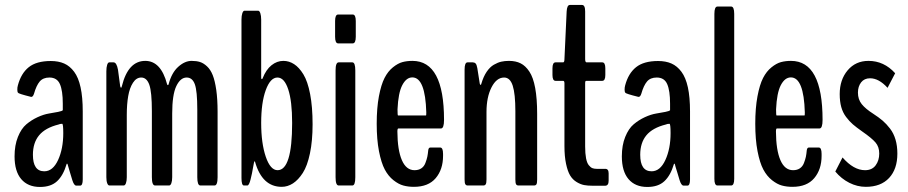

<svg xmlns="http://www.w3.org/2000/svg" viewBox="-20 -740 3624 766"><path d="M139.6 5.9Q91.3 5.9 64.7 -25.4Q38.1 -56.6 38.1 -116.2Q38.1 -160.6 51.5 -193.8Q64.9 -227.1 85.2 -244.1Q105.5 -261.2 129.9 -272.5Q154.3 -283.7 175.3 -287.1Q196.3 -290.5 212.2 -293.7Q228 -296.9 230.5 -300.3V-326.2Q230.5 -378.4 219 -404.5Q207.5 -430.7 177.2 -430.7Q151.9 -430.7 138.4 -414.8Q125 -398.9 115.7 -366.2Q111.3 -352.5 104 -353.5Q52.7 -366.2 52.2 -370.1Q49.3 -371.6 49.1 -381.3Q48.8 -391.1 51.3 -399.4Q64 -447.3 94.7 -471.9Q125.5 -496.6 182.6 -496.6Q213.4 -496.6 236.1 -486.6Q258.8 -476.6 275.9 -453.6Q293 -430.7 301.5 -391.4Q310.1 -352.1 310.1 -295.4V-24.4Q310.1 0.5 299.8 0.5H284.2Q275.4 0.5 268.6 -21Q267.6 -25.9 259 -52.7Q250.5 -79.6 249.5 -85Q249 -86.4 248.3 -86.9Q247.6 -87.4 246.6 -86.9Q245.6 -86.4 245.6 -85Q232.4 -40 207.8 -17.1Q183.1 5.9 139.6 5.9ZM156.7 -56.6Q190.9 -56.6 211.7 -101.6Q232.4 -146.5 232.4 -209Q232.4 -246.1 228 -246.1Q219.2 -246.1 213.4 -243.2Q160.6 -230 136 -200.2Q111.3 -170.4 111.3 -122.6Q111.3 -56.6 156.7 -56.6Z M416.5 0Q411.1 0 407.7 -9Q404.3 -18.1 404.3 -33.2V-455.6Q404.3 -471.2 407.5 -481.2Q410.6 -491.2 416 -491.2H433.1Q445.3 -491.2 450.7 -461.9L459.5 -396Q460.9 -390.1 463.4 -390.1Q464.8 -390.1 466.3 -396.5Q491.2 -497.1 559.6 -497.1Q622.1 -497.1 646.5 -404.3Q647.9 -400.4 649.4 -400.4Q652.3 -400.4 652.8 -404.3Q665 -450.2 691.2 -473.6Q717.3 -497.1 744.6 -497.1Q763.7 -497.1 777.8 -492.7Q792 -488.3 805.9 -475.3Q819.8 -462.4 828.6 -440.4Q837.4 -418.5 842.8 -381.3Q848.1 -344.2 848.1 -293.9V-33.2Q848.1 0 835.9 0H779.3Q767.1 0 767.1 -33.2V-302.7Q767.1 -377 757.3 -403.8Q747.6 -430.7 724.6 -430.7Q699.7 -430.7 683.3 -396.2Q667 -361.8 667 -287.1V-33.2Q667 -18.1 663.6 -9Q660.2 0 654.8 0H598.6Q585.9 0 585.9 -33.2V-296.4Q585.9 -373 575.7 -401.9Q565.4 -430.7 543.5 -430.7Q523.9 -430.7 510.5 -409.9Q497.1 -389.2 491.5 -356.7Q485.8 -324.2 485.8 -281.7V-33.2Q485.8 -18.1 482.4 -9Q479 0 473.6 0Z M1104 5.4Q1025.9 5.4 997.6 -94.2Q996.6 -96.7 995.6 -96.7Q993.7 -96.7 989.7 -72.5Q985.8 -48.3 979.7 -24.2Q973.6 0 966.8 0H953.1Q943.4 0 943.4 -30.3V-661.6Q943.4 -677.2 946.8 -687.3Q950.2 -697.3 955.6 -697.3H1009.8Q1015.1 -697.3 1018.6 -687.3Q1022 -677.2 1022 -661.6V-431.6Q1022 -424.3 1024.4 -424.3Q1026.9 -424.3 1027.8 -427.7Q1041.5 -462.4 1063.2 -479.7Q1085 -497.1 1110.4 -497.1Q1133.3 -497.1 1153.3 -484.1Q1173.3 -471.2 1190.4 -443.4Q1207.5 -415.5 1217.3 -364.5Q1227.1 -313.5 1227.1 -244.1Q1227.1 -178.2 1216.6 -128.2Q1206.1 -78.1 1188 -50Q1169.9 -22 1148.7 -8.3Q1127.4 5.4 1104 5.4ZM1087.4 -61Q1145.5 -61 1145.5 -249.5Q1145.5 -336.4 1129.9 -383.5Q1114.3 -430.7 1086.9 -430.7Q1058.6 -430.7 1040.3 -380.6Q1022 -330.6 1022 -249.5Q1022 -168.5 1040.3 -114.7Q1058.6 -61 1087.4 -61Z M1331.1 0Q1318.8 0 1318.8 -32.7V-459Q1318.8 -491.2 1331.1 -491.2H1385.7Q1397.5 -491.2 1397.5 -459V-32.7Q1397.5 0 1385.7 0ZM1329.1 -566.9Q1316.9 -566.9 1316.9 -593.3V-656.2Q1316.9 -682.1 1329.1 -682.1H1387.2Q1399.4 -682.1 1399.4 -656.2V-593.3Q1399.4 -566.9 1387.2 -566.9Z M1747.6 -118.2Q1747.6 -64 1718.3 -29.3Q1689 5.4 1631.3 5.4Q1608.4 5.4 1589.4 0.2Q1570.3 -4.9 1549.8 -21Q1529.3 -37.1 1515.1 -63.7Q1501 -90.3 1491.9 -137Q1482.9 -183.6 1482.9 -246.1Q1482.9 -309.1 1491.7 -355.7Q1500.5 -402.3 1514.2 -429Q1527.8 -455.6 1547.6 -471.4Q1567.4 -487.3 1585.4 -492.2Q1603.5 -497.1 1625.5 -497.1Q1751.5 -497.1 1751.5 -261.7Q1751.5 -227.5 1739.3 -227.5H1569.3Q1565.4 -227.5 1565.4 -215.3Q1565.9 -141.1 1583.3 -101.1Q1600.6 -61 1633.8 -61Q1649.9 -61 1660.9 -68.4Q1671.9 -75.7 1677.2 -89.8Q1682.6 -104 1684.8 -114.5Q1687 -125 1688.5 -140.6Q1689.9 -151.4 1696.8 -151.4H1736.3Q1747.6 -151.4 1747.6 -126ZM1567.9 -279.3H1679.7Q1680.7 -279.3 1680.7 -291.5Q1676.8 -431.2 1625 -431.2Q1601.1 -431.2 1585 -400.4Q1568.8 -369.6 1565.9 -303.7Q1565.9 -279.3 1567.9 -279.3Z M1845.7 0Q1839.8 0 1836.7 -4.6Q1833.5 -9.3 1833.5 -23.9V-461.9Q1833.5 -491.2 1845.2 -491.2H1866.2Q1873 -491.2 1877.4 -486.8Q1881.8 -482.4 1884.3 -468.3L1894 -406.7Q1895 -401.4 1897.5 -401.4Q1899.4 -401.4 1900.4 -406.2Q1908.7 -434.6 1921.6 -453.6Q1934.6 -472.7 1950.2 -481.7Q1965.8 -490.7 1979.7 -493.9Q1993.7 -497.1 2010.7 -497.1Q2037.6 -497.1 2057.1 -487.3Q2076.7 -477.5 2092 -454.3Q2107.4 -431.2 2115.2 -388.9Q2123 -346.7 2123 -285.6V-23.9Q2123 -9.3 2120.1 -4.6Q2117.2 0 2110.8 0H2048.3Q2042 0 2039.1 -4.6Q2036.1 -9.3 2036.1 -23.9V-296.4Q2036.1 -365.2 2025.6 -397.9Q2015.1 -430.7 1991.2 -430.7Q1960.9 -430.7 1940.9 -391.4Q1920.9 -352.1 1920.9 -293V-23.9Q1920.9 -9.3 1917.7 -4.6Q1914.6 0 1908.7 0Z M2344.2 1Q2324.7 1 2310.3 -1.7Q2295.9 -4.4 2280.3 -13.9Q2264.6 -23.4 2254.6 -40Q2244.6 -56.6 2238.3 -86.4Q2231.9 -116.2 2231.9 -157.2V-407.7Q2231.9 -417.5 2226.6 -417.5H2196.3Q2184.1 -417.5 2184.1 -440.9V-467.3Q2184.1 -491.2 2196.3 -491.2H2226.6Q2231.9 -491.2 2231.9 -504.4L2240.7 -694.3Q2242.2 -720.2 2253.4 -720.2H2302.2Q2314.5 -720.2 2314.5 -694.3V-504.4Q2314.5 -491.2 2320.3 -491.2H2382.8Q2395 -491.2 2395 -467.3V-440.9Q2395 -417.5 2382.8 -417.5H2320.3Q2316.9 -417.5 2315.7 -415.8Q2314.5 -414.1 2314.5 -407.7V-155.8Q2314.5 -127.4 2318.1 -108.6Q2321.8 -89.8 2328.9 -81.1Q2335.9 -72.3 2343 -69.3Q2350.1 -66.4 2360.4 -66.4H2395Q2408.2 -66.4 2408.2 -48.3V-19Q2408.2 1 2394 1Z M2562.5 5.9Q2514.2 5.9 2487.5 -25.4Q2460.9 -56.6 2460.9 -116.2Q2460.9 -160.6 2474.4 -193.8Q2487.8 -227.1 2508.1 -244.1Q2528.3 -261.2 2552.7 -272.5Q2577.1 -283.7 2598.1 -287.1Q2619.1 -290.5 2635 -293.7Q2650.9 -296.9 2653.3 -300.3V-326.2Q2653.3 -378.4 2641.8 -404.5Q2630.4 -430.7 2600.1 -430.7Q2574.7 -430.7 2561.3 -414.8Q2547.9 -398.9 2538.6 -366.2Q2534.2 -352.5 2526.9 -353.5Q2475.6 -366.2 2475.1 -370.1Q2472.2 -371.6 2471.9 -381.3Q2471.7 -391.1 2474.1 -399.4Q2486.8 -447.3 2517.6 -471.9Q2548.3 -496.6 2605.5 -496.6Q2636.2 -496.6 2658.9 -486.6Q2681.6 -476.6 2698.7 -453.6Q2715.8 -430.7 2724.4 -391.4Q2732.9 -352.1 2732.9 -295.4V-24.4Q2732.9 0.5 2722.7 0.5H2707Q2698.2 0.5 2691.4 -21Q2690.4 -25.9 2681.9 -52.7Q2673.3 -79.6 2672.4 -85Q2671.9 -86.4 2671.1 -86.9Q2670.4 -87.4 2669.4 -86.9Q2668.5 -86.4 2668.5 -85Q2655.3 -40 2630.6 -17.1Q2606 5.9 2562.5 5.9ZM2579.6 -56.6Q2613.8 -56.6 2634.5 -101.6Q2655.3 -146.5 2655.3 -209Q2655.3 -246.1 2650.9 -246.1Q2642.1 -246.1 2636.2 -243.2Q2583.5 -230 2558.8 -200.2Q2534.2 -170.4 2534.2 -122.6Q2534.2 -56.6 2579.6 -56.6Z M2842.3 0Q2830.1 0 2830.1 -26.4V-684.6Q2830.1 -713.9 2842.3 -713.9H2897Q2909.2 -713.9 2909.2 -684.6V-26.4Q2909.2 0 2897 0Z M3257.8 -118.2Q3257.8 -64 3228.5 -29.3Q3199.2 5.4 3141.6 5.4Q3118.7 5.4 3099.6 0.2Q3080.6 -4.9 3060.1 -21Q3039.6 -37.1 3025.4 -63.7Q3011.2 -90.3 3002.2 -137Q2993.2 -183.6 2993.2 -246.1Q2993.2 -309.1 3002 -355.7Q3010.7 -402.3 3024.4 -429Q3038.1 -455.6 3057.9 -471.4Q3077.6 -487.3 3095.7 -492.2Q3113.8 -497.1 3135.7 -497.1Q3261.7 -497.1 3261.7 -261.7Q3261.7 -227.5 3249.5 -227.5H3079.6Q3075.7 -227.5 3075.7 -215.3Q3076.2 -141.1 3093.5 -101.1Q3110.8 -61 3144 -61Q3160.2 -61 3171.1 -68.4Q3182.1 -75.7 3187.5 -89.8Q3192.9 -104 3195.1 -114.5Q3197.3 -125 3198.7 -140.6Q3200.2 -151.4 3207 -151.4H3246.6Q3257.8 -151.4 3257.8 -126ZM3078.1 -279.3H3189.9Q3190.9 -279.3 3190.9 -291.5Q3187 -431.2 3135.3 -431.2Q3111.3 -431.2 3095.2 -400.4Q3079.1 -369.6 3076.2 -303.7Q3076.2 -279.3 3078.1 -279.3Z M3434.1 5.4Q3400.4 5.4 3368.4 -10.7Q3336.4 -26.9 3312.5 -55.7L3341.3 -111.8Q3385.7 -61 3431.2 -61Q3459 -61 3473.4 -80.3Q3487.8 -99.6 3487.8 -127.4Q3487.8 -154.3 3472.9 -171.6Q3458 -189 3419.4 -215.8Q3396.5 -231.9 3382.6 -243.9Q3368.7 -255.9 3355.5 -273.4Q3342.3 -291 3336.2 -313.2Q3330.1 -335.4 3330.1 -364.7Q3330.1 -421.9 3361.8 -459.5Q3393.6 -497.1 3444.8 -497.1Q3506.8 -497.1 3551.3 -447.8L3521 -389.6Q3486.3 -427.7 3451.2 -427.7Q3428.2 -427.7 3415.5 -411.4Q3402.8 -395 3402.8 -370.6Q3402.8 -343.3 3418 -324.5Q3433.1 -305.7 3463.9 -286.1Q3485.8 -272 3501.2 -258.8Q3516.6 -245.6 3531 -226.8Q3545.4 -208 3552.7 -183.1Q3560.1 -158.2 3560.1 -127Q3560.1 -65.4 3527.1 -30Q3494.1 5.4 3434.1 5.4Z"/></svg>

Font: BenchNine
Style: Bold
Weight: 700
Version: Version 1 ; ttfautohint (v0.92.18-e454-dirty) -l 8 -r 50 -G 